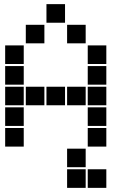

<svg xmlns="http://www.w3.org/2000/svg" viewBox="-20 -715 640 930"><path d="M206 -695Q205 -695 205 -695Q205 -695 205 -694V-606Q205 -605 205 -605Q205 -605 206 -605H294Q295 -605 295 -605Q295 -605 295 -606V-694Q295 -695 295 -695Q295 -695 294 -695ZM106 -595Q105 -595 105 -595Q105 -595 105 -594V-506Q105 -505 105 -505Q105 -505 106 -505H194Q195 -505 195 -505Q195 -505 195 -506V-594Q195 -595 195 -595Q195 -595 194 -595ZM306 -595Q305 -595 305 -595Q305 -595 305 -594V-506Q305 -505 305 -505Q305 -505 306 -505H394Q395 -505 395 -505Q395 -505 395 -506V-594Q395 -595 395 -595Q395 -595 394 -595ZM6 -495Q5 -495 5 -495Q5 -495 5 -494V-406Q5 -405 5 -405Q5 -405 6 -405H94Q95 -405 95 -405Q95 -405 95 -406V-494Q95 -495 95 -495Q95 -495 94 -495ZM406 -495Q405 -495 405 -495Q405 -495 405 -494V-406Q405 -405 405 -405Q405 -405 406 -405H494Q495 -405 495 -405Q495 -405 495 -406V-494Q495 -495 495 -495Q495 -495 494 -495ZM6 -395Q5 -395 5 -395Q5 -395 5 -394V-306Q5 -305 5 -305Q5 -305 6 -305H94Q95 -305 95 -305Q95 -305 95 -306V-394Q95 -395 95 -395Q95 -395 94 -395ZM406 -395Q405 -395 405 -395Q405 -395 405 -394V-306Q405 -305 405 -305Q405 -305 406 -305H494Q495 -305 495 -305Q495 -305 495 -306V-394Q495 -395 495 -395Q495 -395 494 -395ZM6 -295Q5 -295 5 -295Q5 -295 5 -294V-206Q5 -205 5 -205Q5 -205 6 -205H94Q95 -205 95 -205Q95 -205 95 -206V-294Q95 -295 95 -295Q95 -295 94 -295ZM106 -295Q105 -295 105 -295Q105 -295 105 -294V-206Q105 -205 105 -205Q105 -205 106 -205H194Q195 -205 195 -205Q195 -205 195 -206V-294Q195 -295 195 -295Q195 -295 194 -295ZM206 -295Q205 -295 205 -295Q205 -295 205 -294V-206Q205 -205 205 -205Q205 -205 206 -205H294Q295 -205 295 -205Q295 -205 295 -206V-294Q295 -295 295 -295Q295 -295 294 -295ZM306 -295Q305 -295 305 -295Q305 -295 305 -294V-206Q305 -205 305 -205Q305 -205 306 -205H394Q395 -205 395 -205Q395 -205 395 -206V-294Q395 -295 395 -295Q395 -295 394 -295ZM406 -295Q405 -295 405 -295Q405 -295 405 -294V-206Q405 -205 405 -205Q405 -205 406 -205H494Q495 -205 495 -205Q495 -205 495 -206V-294Q495 -295 495 -295Q495 -295 494 -295ZM6 -195Q5 -195 5 -195Q5 -195 5 -194V-106Q5 -105 5 -105Q5 -105 6 -105H94Q95 -105 95 -105Q95 -105 95 -106V-194Q95 -195 95 -195Q95 -195 94 -195ZM406 -195Q405 -195 405 -195Q405 -195 405 -194V-106Q405 -105 405 -105Q405 -105 406 -105H494Q495 -105 495 -105Q495 -105 495 -106V-194Q495 -195 495 -195Q495 -195 494 -195ZM6 -95Q5 -95 5 -95Q5 -95 5 -94V-6Q5 -5 5 -5Q5 -5 6 -5H94Q95 -5 95 -5Q95 -5 95 -6V-94Q95 -95 95 -95Q95 -95 94 -95ZM406 -95Q405 -95 405 -95Q405 -95 405 -94V-6Q405 -5 405 -5Q405 -5 406 -5H494Q495 -5 495 -5Q495 -5 495 -6V-94Q495 -95 495 -95Q495 -95 494 -95ZM306 5Q305 5 305 5Q305 5 305 6V94Q305 95 305 95Q305 95 306 95H394Q395 95 395 95Q395 95 395 94V6Q395 5 395 5Q395 5 394 5ZM306 105Q305 105 305 105Q305 105 305 106V194Q305 195 305 195Q305 195 306 195H394Q395 195 395 195Q395 195 395 194V106Q395 105 395 105Q395 105 394 105ZM406 105Q405 105 405 105Q405 105 405 106V194Q405 195 405 195Q405 195 406 195H494Q495 195 495 195Q495 195 495 194V106Q495 105 495 105Q495 105 494 105Z"/></svg>

Font: Doto Black
Style: Regular
Weight: 900
Version: Version 1.000